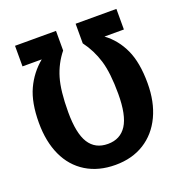

<svg xmlns="http://www.w3.org/2000/svg" viewBox="-128 -803 878 929"><g transform="rotate(-20 311.0 -338.0)"><path d="M31 -302Q31 -406 62 -473Q93 -540 149 -586H50V-692H261V-591Q220 -540 201 -476Q182 -412 182 -302Q182 -193 214 -142.5Q246 -92 311 -92Q375 -92 407.5 -142.5Q440 -193 440 -303Q440 -411 420.5 -475Q401 -539 362 -591V-692H572V-586H472Q529 -544 560 -476.5Q591 -409 591 -303Q591 -207 557 -135Q523 -63 460 -23.5Q397 16 311 16Q224 16 160.5 -23Q97 -62 64 -133.5Q31 -205 31 -302Z"/></g></svg>

Font: Fira Sans Condensed SemiBold
Style: Regular
Weight: 600
Width: 3
Designer: bBox Type GmbH & Carrois Corporate GbR & Edenspiekermann AG
Foundry: bBox Type GmbH & Carrois Corporate GbR & Edenspiekermann AG
Version: Version 4.301